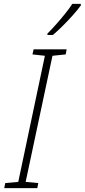

<svg xmlns="http://www.w3.org/2000/svg" viewBox="-20 -968 436 988"><path d="M2 0 7 -26 74 -32 211 -681 147 -688 153 -714H323L318 -688L250 -681L112 -32L177 -26L172 0ZM224 -788V-795Q244 -815 268.5 -842.5Q293 -870 315.5 -898Q338 -926 352 -948H396V-940Q380 -918 356 -891Q332 -864 304.5 -836.5Q277 -809 252 -788Z"/></svg>

Font: Noto Sans Disp ExtLt
Style: Italic
Weight: 200
Italic angle: -12°
Designer: Monotype Design Team
Foundry: Monotype Imaging Inc.
Version: Version 2.000;GOOG;noto-source:20170915:90ef993387c0